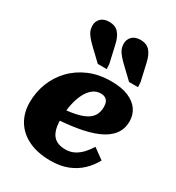

<svg xmlns="http://www.w3.org/2000/svg" viewBox="-201 -960 1002 1095"><g transform="rotate(30 300.5 -413.0)"><path d="M299 14Q215 14 155 -14.5Q95 -43 63 -95Q31 -147 31 -216Q31 -283 54.5 -343.5Q78 -404 123 -451Q168 -498 231.5 -525Q295 -552 375 -552Q445 -552 490 -532.5Q535 -513 557 -480Q579 -447 579 -406Q579 -355 551 -318.5Q523 -282 469 -258.5Q415 -235 337 -222.5Q259 -210 157 -206L161 -275Q226 -277 273 -285Q320 -293 350.5 -307.5Q381 -322 396 -345.5Q411 -369 411 -403Q411 -422 405.5 -435Q400 -448 388 -455Q376 -462 358 -462Q329 -462 306 -444Q283 -426 266.5 -393.5Q250 -361 241 -317Q232 -273 232 -221Q232 -172 244 -142Q256 -112 280 -98Q304 -84 340 -84Q374 -84 400 -98Q426 -112 446.5 -134.5Q467 -157 483 -183L552 -133Q529 -90 494 -57Q459 -24 411 -5Q363 14 299 14ZM496 -742 521 -632 523 -599H464L401 -659Q372 -686 356.5 -704.5Q341 -723 334.5 -739Q328 -755 328 -774Q328 -802 347 -821Q366 -840 402 -840Q442 -840 464 -815Q486 -790 496 -742ZM290 -742 315 -632 317 -599H258L195 -659Q166 -686 150.5 -704.5Q135 -723 128.5 -739Q122 -755 122 -774Q122 -802 141 -821Q160 -840 196 -840Q236 -840 258 -815Q280 -790 290 -742Z"/></g></svg>

Font: Roboto Serif ExtraBold
Style: Italic
Weight: 800
Italic angle: -10°
Version: Version 1.007